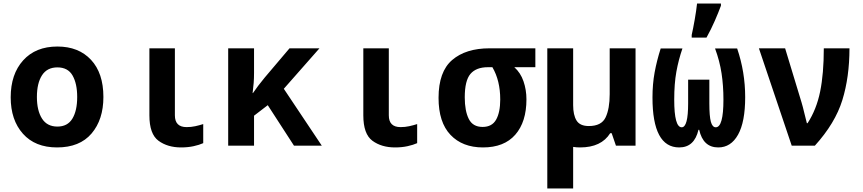

<svg xmlns="http://www.w3.org/2000/svg" viewBox="-20 -817 4840 1077"><path d="M560 -273Q560 -407 490.5 -481.5Q421 -556 302 -556Q180 -556 110 -478.5Q40 -401 40 -271Q40 -144 108.5 -67Q177 10 300 10Q427 10 493.5 -68Q560 -146 560 -273ZM187 -273Q187 -350 215.5 -394.5Q244 -439 302 -439Q361 -439 387 -393.5Q413 -348 413 -273Q413 -196 386 -151.5Q359 -107 302 -107Q244 -107 215.5 -152Q187 -197 187 -273Z M1120 -14V-121Q1098 -114 1075 -109Q1052 -104 1027 -104Q961 -104 961 -170V-546H818V-170Q818 -65 869 -27.5Q920 10 996 10Q1034 10 1066 3Q1098 -4 1120 -14Z M1405 0V-168L1482 -227L1629 0H1785L1572 -319L1772 -546H1604L1465 -382Q1426 -335 1399 -295H1397Q1401 -326 1403 -352Q1405 -378 1405 -409V-546H1260V0Z M2320 -14V-121Q2298 -114 2275 -109Q2252 -104 2227 -104Q2161 -104 2161 -170V-546H2018V-170Q2018 -65 2069 -27.5Q2120 10 2196 10Q2234 10 2266 3Q2298 -4 2320 -14Z M2933 -260Q2933 -313 2916.5 -361Q2900 -409 2865 -440H2983V-546H2726Q2593 -546 2516.5 -480.5Q2440 -415 2440 -268Q2440 -131 2507 -60.5Q2574 10 2689 10Q2808 10 2870.5 -61.5Q2933 -133 2933 -260ZM2587 -271Q2587 -365 2619 -402.5Q2651 -440 2717 -440H2742Q2786 -365 2786 -259Q2786 -187 2763 -146Q2740 -105 2687 -105Q2632 -105 2609.5 -150Q2587 -195 2587 -271Z M3234 10Q3353 10 3403 -70H3411L3435 0H3545V-546H3400V-289Q3400 -207 3377 -158.5Q3354 -110 3283 -110Q3233 -110 3214 -141Q3195 -172 3195 -227V-546H3050V240H3195V7Q3213 10 3234 10Z M3943 -606Q3969 -653 3989.5 -700Q4010 -747 4024 -785V-797H3890Q3886 -759 3877 -707.5Q3868 -656 3860 -621V-606ZM3898 -89H3902Q3924 10 4009 10Q4080 10 4120 -61.5Q4160 -133 4160 -272Q4160 -413 4115 -545H3991Q4017 -475 4027.5 -405.5Q4038 -336 4038 -258Q4038 -103 3995 -103Q3976 -103 3967.5 -134Q3959 -165 3959 -237V-370H3840V-237Q3840 -103 3804 -103Q3762 -103 3762 -258Q3762 -348 3774 -414.5Q3786 -481 3808 -545H3686Q3664 -476 3652 -410.5Q3640 -345 3640 -270Q3640 10 3790 10Q3875 10 3898 -89Z M4551 0Q4665 -126 4705 -255.5Q4745 -385 4745 -546H4601Q4601 -404 4580.5 -303.5Q4560 -203 4510 -126H4506Q4500 -148 4491.5 -184Q4483 -220 4476 -243L4384 -546H4237L4421 0Z"/></svg>

Font: Noto Sans Mono UI
Style: Bold
Weight: 700
Designer: Monotype Design team
Foundry: Monotype Imaging Inc.
Version: 1.000